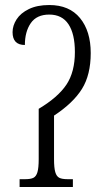

<svg xmlns="http://www.w3.org/2000/svg" viewBox="-20 -744 421 764"><path d="M58 -31H80Q102 -31 113 -36.5Q124 -42 129 -59Q134 -76 134 -111V-311Q211 -357 244.5 -407.5Q278 -458 278 -537Q278 -609 252.5 -647.5Q227 -686 176 -686Q126 -686 102.5 -652Q79 -618 79 -565Q30 -565 30 -616Q30 -642 46 -667Q62 -692 95 -708Q128 -724 176 -724Q256 -724 298.5 -672Q341 -620 341 -533Q341 -446 306 -390Q271 -334 195 -284V-111Q195 -76 200 -59Q205 -42 216 -36.5Q227 -31 249 -31H270V0H58Z"/></svg>

Font: Noto Serif CondLight
Style: Regular
Weight: 300
Width: 3
Designer: Monotype Design Team
Foundry: Monotype Imaging Inc.
Version: Version 1.001